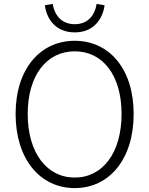

<svg xmlns="http://www.w3.org/2000/svg" viewBox="-20 -951 766 984"><path d="M363 13C540 13 665 -135 665 -367C665 -598 540 -742 363 -742C186 -742 60 -598 60 -367C60 -135 186 13 363 13ZM363 -41C219 -41 122 -169 122 -367C122 -565 219 -688 363 -688C507 -688 603 -565 603 -367C603 -169 507 -41 363 -41ZM363 -785C462 -785 507 -856 516 -924L475 -931C467 -875 432 -827 363 -827C294 -827 259 -875 250 -931L210 -924C218 -856 264 -785 363 -785Z"/></svg>

Font: Noto Sans SC Light
Style: Regular
Weight: 300
Designer: Ryoko NISHIZUKA 西塚涼子 (kana, bopomofo & ideographs); Paul D. Hunt (Latin, Greek & Cyrillic); Sandoll Communications 산돌커뮤니
Foundry: Adobe
Version: Version 2.004;hotconv 1.0.118;makeotfexe 2.5.65603